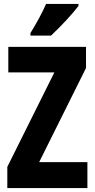

<svg xmlns="http://www.w3.org/2000/svg" viewBox="-20 -951 479 971"><path d="M377 -921V-931H213C193 -886 167 -837 134 -784V-771H238C286 -815 350 -885 377 -921ZM422 0V-131H178L415 -607V-714H22V-585H255L17 -107V0Z"/></svg>

Font: Noto Sans Kannada ExtraCondensed ExtraBold
Style: Regular
Weight: 800
Width: 2
Designer: Jelle Bosma - Monotype Design Team
Foundry: Monotype Imaging Inc.
Version: Version 2.005